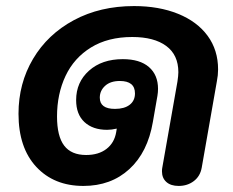

<svg xmlns="http://www.w3.org/2000/svg" viewBox="-20 -604 769 633"><path d="M41 -229Q41 -329 89 -410Q137 -491 223.5 -537.5Q310 -584 422 -584Q504 -584 567 -558.5Q630 -533 664.5 -486Q699 -439 699 -375Q699 -356 695 -336L645 -51Q640 -23 619 -7Q598 9 569 9Q543 9 528.5 -4Q514 -17 514 -39Q514 -47 515 -51L565 -335Q568 -355 568 -366Q568 -423 528 -452.5Q488 -482 416 -482Q336 -482 280 -447.5Q224 -413 196 -353.5Q168 -294 168 -220Q168 -155 191.5 -124Q215 -93 264 -93Q305 -93 331 -113Q357 -133 363 -168L365 -180Q348 -176 333 -176Q286 -176 258.5 -201.5Q231 -227 231 -274Q231 -333 273.5 -371Q316 -409 385 -409Q441 -409 471 -383Q501 -357 501 -311Q501 -300 499 -288L484 -202Q467 -102 406.5 -46.5Q346 9 255 9Q158 9 99.5 -54Q41 -117 41 -229ZM425 -296Q425 -337 375 -337Q344 -337 326.5 -321Q309 -305 309 -282Q309 -245 359 -245Q390 -245 407.5 -258.5Q425 -272 425 -296Z"/></svg>

Font: Kodchasan
Style: Bold Italic
Weight: 700
Italic angle: -10°
Version: Version 1.000; ttfautohint (v1.6)